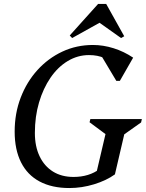

<svg xmlns="http://www.w3.org/2000/svg" viewBox="-20 -933 737 969"><path d="M330 16Q242 16 180 -17Q118 -50 86 -114Q54 -178 54 -269Q54 -361 84.5 -440.5Q115 -520 169 -579.5Q223 -639 294.5 -672.5Q366 -706 449 -706Q501 -706 553.5 -689.5Q606 -673 652 -642L585 -525H567L481 -669H563V-593Q538 -625 506 -640Q474 -655 429 -655Q372 -655 322 -625Q272 -595 235 -541Q198 -487 177 -416Q156 -345 156 -262Q156 -194 180 -144Q204 -94 247.5 -67Q291 -40 351 -40Q430 -40 484 -81L500 -54H465L521 -293L545 -232L432 -316L436 -332H696L692 -315L576 -233L616 -293L560 -53Q517 -22 455 -3Q393 16 330 16ZM344 -741 332 -754 475 -913H516L607 -750L591 -741L474 -824H493Z"/></svg>

Font: Platypi Light
Style: Italic
Weight: 300
Italic angle: -13°
Designer: David Sargent
Foundry: Bolt Cutter Type
Version: Version 1.200